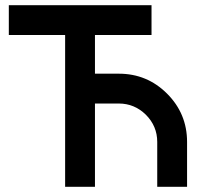

<svg xmlns="http://www.w3.org/2000/svg" viewBox="-20 -720 790 740"><path d="M14 -700V-585H231V0H346V-321H438Q498 -321 542 -278Q586 -234 586 -173V0H701V-173Q701 -282 624 -359Q547 -436 438 -436H346V-585H564V-700Z"/></svg>

Font: Unageo
Style: SemiBold
Weight: 600
Designer: Richard Sepsi
Foundry: Richard Sepsi
Version: Version 2.000